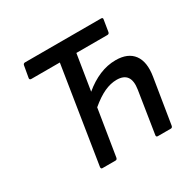

<svg xmlns="http://www.w3.org/2000/svg" viewBox="-145 -810 976 965"><g transform="rotate(-30 343.0 -327.5)"><path d="M185 0Q176 0 177 -11L265 -567H100Q89 -567 90 -577L102 -645Q104 -655 114 -655H555Q566 -655 564 -645L553 -577Q551 -567 541 -567H361L328 -361Q372 -398 418.5 -417.5Q465 -437 513 -437Q584 -437 616 -394Q648 -351 635 -271L593 -11Q591 0 582 0H507Q496 0 498 -11L536 -253Q551 -349 468 -349Q433 -349 396 -332Q359 -315 315 -278L272 -11Q270 0 261 0Z"/></g></svg>

Font: Sofia Sans Semi Condensed SemiBold
Style: Italic
Weight: 600
Italic angle: -9°
Version: Version 4.100